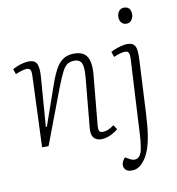

<svg xmlns="http://www.w3.org/2000/svg" viewBox="-100 -825 1057 1144"><g transform="rotate(-10 428.0 -253.0)"><path d="M561 -29Q550 -19 533 -9Q516 1 497 7.5Q478 14 459 14Q430 14 414 -4Q398 -22 401 -61L430 -370Q435 -429 423.5 -452Q412 -475 380 -475Q357 -475 340 -465Q323 -455 307.5 -426Q292 -397 269 -338L141 0H102L119 -433Q120 -454 114.5 -465Q109 -476 92 -476Q81 -476 64 -471Q47 -466 24 -457L13 -488Q24 -495 41.5 -502Q59 -509 78.5 -513.5Q98 -518 112 -518Q150 -518 161 -492.5Q172 -467 168 -416L145 -116L151 -115L237 -361Q257 -418 277.5 -452.5Q298 -487 324 -502Q350 -517 386 -517Q428 -517 449.5 -498.5Q471 -480 477 -446Q483 -412 478 -365L450 -66Q449 -47 453 -37.5Q457 -28 476 -28Q491 -28 507 -34.5Q523 -41 543 -56ZM747 -95Q743 -13 734.5 39Q726 91 714 123.5Q702 156 686 179Q674 196 661.5 207Q649 218 635.5 223.5Q622 229 605 229Q581 229 569 217.5Q557 206 557 189Q557 175 563 164.5Q569 154 578 145L607 161Q622 169 638 167.5Q654 166 666 148.5Q678 131 682 94Q685 78 687 54.5Q689 31 690 10Q691 -11 691 -15L713 -423Q715 -451 709.5 -463Q704 -475 688 -475Q674 -475 656.5 -470Q639 -465 618 -456L607 -488Q620 -496 638.5 -502.5Q657 -509 675.5 -513.5Q694 -518 707 -518Q734 -518 746.5 -506.5Q759 -495 762 -471Q765 -447 763 -410ZM684 -684Q684 -706 695.5 -720.5Q707 -735 726 -735Q740 -735 749.5 -729.5Q759 -724 763.5 -713.5Q768 -703 768 -688Q768 -669 757 -653.5Q746 -638 725 -638Q707 -638 695.5 -651Q684 -664 684 -684Z"/></g></svg>

Font: Literata 18pt ExtraLight
Style: Italic
Weight: 250
Italic angle: -2°
Designer: Latin by Veronika Burian and Jose Scaglione. Greek by Irene Vlachou. Cyrillic by Vera Evstafieva
Foundry: TypeTogether
Version: Version 3.103;gftools[0.9.29]